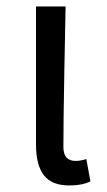

<svg xmlns="http://www.w3.org/2000/svg" viewBox="-20 -563 332 596"><path d="M195.3 12.7Q140.6 12.7 116.2 -19Q91.8 -50.8 91.8 -113.3V-543H183.6Q182.6 -501 179.7 -341.8Q176.8 -182.6 176.8 -106.4Q176.8 -63.5 214.8 -63.5Q230.5 -63.5 248 -69.3L260.7 0Q235.4 12.7 195.3 12.7Z"/></svg>

Font: Gen Shin Gothic Regular
Style: Regular
Weight: 400
Designer: [Source Han Sans]
Ryoko NISHIZUKA  (kana & ideographs); Paul D. Hunt (Latin, Greek & Cyrillic); Wenlong ZHANG  (bopomofo
Version: Version 1.002.20150607